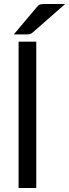

<svg xmlns="http://www.w3.org/2000/svg" viewBox="-20 -946 348 966"><path d="M162.5 -736.5V0H73.5V-736.5ZM308 -926 145 -783Q137.5 -776 130.5 -774.5Q123.5 -773 113.5 -773H49.5L165 -910Q173.5 -921 182.2 -923.5Q191 -926 207.5 -926Z"/></svg>

Font: Lato 2
Style: Regular
Weight: 400
Designer: Lukasz Dziedzic with Adam Twardoch and Botio Nikoltchev
Foundry: tyPoland Lukasz Dziedzic
Version: Version 2.015; 2015-08-06; http://www.latofonts.com/